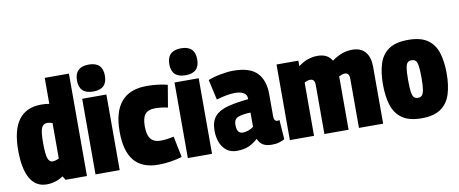

<svg xmlns="http://www.w3.org/2000/svg" viewBox="-68 -1068 3272 1368"><g transform="rotate(-10 1568.0 -384.5)"><path d="M313 1 296 -27Q242 10 176 10Q98 10 57.5 -59.5Q17 -129 17 -264Q17 -557 235 -557Q265 -557 293 -552V-740H468V1ZM292 -157V-413Q282 -417 272.5 -419Q263 -421 254 -421Q226 -421 213.5 -394Q201 -367 201 -287Q201 -204 211.5 -174Q222 -144 245 -144Q266 -144 292 -157Z M618 -584Q516 -584 516 -681Q516 -779 618 -779Q718 -779 718 -681Q718 -584 618 -584ZM530 0V-547H705V0Z M752 -269Q752 -557 998 -557Q1039 -557 1080 -552Q1121 -547 1148 -539L1121 -379Q1075 -390 1027 -390Q980 -390 957.5 -364Q935 -338 935 -275Q935 -212 958.5 -184Q982 -156 1026 -156Q1050 -156 1074 -159Q1098 -162 1125 -168L1156 -16Q1124 -5 1076.5 2.5Q1029 10 984 10Q867 10 809.5 -59Q752 -128 752 -269Z M1286 -584Q1184 -584 1184 -681Q1184 -779 1286 -779Q1386 -779 1386 -681Q1386 -584 1286 -584ZM1198 0V-547H1373V0Z M1419 -159Q1419 -225 1450 -261Q1481 -297 1542 -313.5Q1603 -330 1694 -339V-345Q1694 -372 1670.5 -385.5Q1647 -399 1610 -399Q1586 -399 1554 -394Q1522 -389 1474 -375L1441 -522Q1482 -538 1533 -547.5Q1584 -557 1624 -557Q1743 -557 1795.5 -503Q1848 -449 1848 -348V-193Q1848 -168 1855 -159.5Q1862 -151 1871 -151Q1881 -151 1888 -154L1898 -13Q1881 -4 1859 3Q1837 10 1805 10Q1765 10 1741 -4.5Q1717 -19 1705 -50Q1676 -23 1640.5 -6.5Q1605 10 1552 10Q1506 10 1476.5 -14Q1447 -38 1433 -76Q1419 -114 1419 -159ZM1573 -174Q1573 -138 1585 -124.5Q1597 -111 1615 -111Q1633 -111 1655 -118Q1677 -125 1694 -139V-242Q1637 -240 1605 -228.5Q1573 -217 1573 -174Z M1936 0V-547H2094V-507Q2131 -535 2165.5 -546Q2200 -557 2232 -557Q2271 -557 2296.5 -543.5Q2322 -530 2337 -504Q2379 -534 2414 -545.5Q2449 -557 2485 -557Q2547 -557 2579 -519Q2611 -481 2611 -413V0H2436V-356Q2436 -399 2403 -399Q2392 -399 2381.5 -395Q2371 -391 2360 -385Q2361 -378 2361 -368V0H2186V-356Q2186 -398 2153 -398Q2142 -398 2131.5 -394.5Q2121 -391 2111 -385V0Z M2658 -275Q2658 -359 2677.5 -422.5Q2697 -486 2747 -521.5Q2797 -557 2889 -557Q2980 -557 3030 -521.5Q3080 -486 3099.5 -422.5Q3119 -359 3119 -275Q3119 -189 3099 -125Q3079 -61 3028.5 -25.5Q2978 10 2889 10Q2799 10 2748.5 -25.5Q2698 -61 2678 -125Q2658 -189 2658 -275ZM2840 -275Q2840 -217 2844.5 -188Q2849 -159 2859.5 -148.5Q2870 -138 2888 -138Q2906 -138 2916.5 -148.5Q2927 -159 2932 -188Q2937 -217 2937 -275Q2937 -331 2932.5 -360Q2928 -389 2917.5 -399.5Q2907 -410 2888 -410Q2870 -410 2859.5 -399.5Q2849 -389 2844.5 -360Q2840 -331 2840 -275Z"/></g></svg>

Font: Georama SemiCondensed ExtraBold
Style: Regular
Weight: 800
Width: 4
Designer: Jean-Baptiste Levee
Foundry: Production Type
Version: Version 1.000